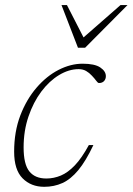

<svg xmlns="http://www.w3.org/2000/svg" viewBox="-20 -710 512 740"><path d="M283 -443.5Q245.5 -443.5 207.8 -420.8Q170 -398 139.2 -357Q108.5 -316 89.8 -261Q71 -206 71 -142Q71 -77 93 -49.5Q115 -22 158.5 -22Q187.5 -22 214.8 -33.5Q242 -45 268.5 -72.8Q295 -100.5 322.5 -151H340Q311 -89.5 281.8 -54.2Q252.5 -19 220.5 -4.5Q188.5 10 150.5 10Q99.5 10 67 -22.8Q34.5 -55.5 34.5 -125.5Q34.5 -202.5 58.2 -264.8Q82 -327 120.8 -372Q159.5 -417 206 -440.8Q252.5 -464.5 298.5 -464.5Q345 -464.5 366.5 -450Q388 -435.5 388 -416.5Q388 -405 381 -397.5Q374 -390 361.5 -390Q357 -390 350.8 -398.8Q344.5 -407.5 334 -418.5Q324 -429.5 311.8 -436.5Q299.5 -443.5 283 -443.5ZM471.5 -690.5 308 -526H280.5L217 -690.5H238L308 -554H288.5L444.5 -690.5Z"/></svg>

Font: Newsreader ExtraLight
Style: Italic
Weight: 250
Italic angle: -17°
Designer: Hugues Gentile
Foundry: Production Type
Version: Version 1.003